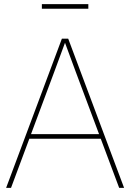

<svg xmlns="http://www.w3.org/2000/svg" viewBox="-20 -916 635 936"><path d="M9.8 0H33.7L123 -239.7H471.2L561 0H585L312.5 -727.5H281.7ZM410.6 -896H184.1V-873.5H410.6ZM131.3 -262.2 243.7 -563.5 296.9 -707.5 350.1 -563.5 462.9 -262.2Z"/></svg>

Font: Raveo Display Display Thin
Style: Regular
Weight: 100
Designer: Jakub Foglar, Rasmus Andersson (Inter)
Foundry: Jakubfoglar.com
Version: Version 1.100;Glyphs 3.2.3 (3260)